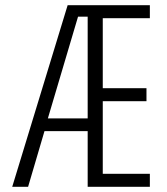

<svg xmlns="http://www.w3.org/2000/svg" viewBox="-20 -718 640 738"><path d="M317 -214H151L88 0H27L240 -698H556V-648H375V-379H543V-329H375V-50H556V0H317ZM280 -654 164 -263H317V-654Z"/></svg>

Font: IBM Plex Mono Light
Style: Regular
Weight: 300
Monospace: yes
Designer: Mike Abbink, Paul van der Laan, Pieter van Rosmalen
Foundry: Bold Monday
Version: Version 2.3